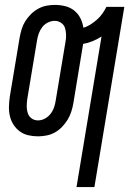

<svg xmlns="http://www.w3.org/2000/svg" viewBox="-20 -548 540 783"><path d="M292 215 394 -399Q377 -388 357.5 -380Q338 -372 319 -369L279 -126Q276 -109 270.5 -92Q265 -75 255.5 -59.5Q246 -44 233 -30.5Q220 -17 204 -8Q188 1 170 4.5Q152 8 135 8Q114 8 95 3.5Q76 -1 61 -12Q46 -23 35.5 -39Q25 -55 20.5 -74Q16 -93 16.5 -113Q17 -133 20 -154L60 -394Q63 -411 68 -428Q73 -445 82.5 -460.5Q92 -476 105.5 -489.5Q119 -503 135 -512Q151 -521 168.5 -524.5Q186 -528 203 -528Q225 -528 245.5 -523Q266 -518 282 -505.5Q298 -493 307.5 -474.5Q317 -456 320 -435Q335 -439 349 -448Q363 -457 375.5 -468Q388 -479 397.5 -492.5Q407 -506 414 -520H487L365 215ZM135 -57Q149 -57 162.5 -64Q176 -71 185.5 -83Q195 -95 200 -109Q205 -123 207 -137L247 -377Q250 -392 249.5 -406.5Q249 -421 245 -434Q241 -447 229 -455Q217 -463 203 -463Q189 -463 175 -456Q161 -449 152 -437Q143 -425 138 -411Q133 -397 131 -383L91 -143Q89 -128 89 -113.5Q89 -99 93.5 -86Q98 -73 109 -65Q120 -57 135 -57Z"/></svg>

Font: Iosevka
Style: Italic
Weight: 400
Italic angle: -9°
Monospace: yes
Designer: Belleve Invis
Foundry: Belleve Invis
Version: Version 32.5.0; ttfautohint (v1.8.4)